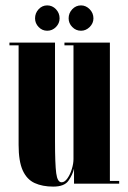

<svg xmlns="http://www.w3.org/2000/svg" viewBox="-20 -681 474 712"><path d="M177.5 11Q137.5 11 108.5 -2.2Q79.5 -15.5 64.2 -49.2Q49 -83 49 -144V-513H15V-523H184V-158.5Q184 -72 188.5 -38.5Q193 -5 208.5 -5Q220 -5 230.2 -19.8Q240.5 -34.5 246.5 -54.5Q252.5 -74.5 252.5 -91V-513H219V-523H387.5V-10H422V0H254.5V-55.5Q249 -32.5 233.8 -10.8Q218.5 11 177.5 11ZM280.5 -567Q261.5 -567 248 -580.8Q234.5 -594.5 234.5 -613Q234.5 -632.5 248 -646.8Q261.5 -661 280.5 -661Q298.5 -661 312.5 -646.8Q326.5 -632.5 326.5 -613Q326.5 -594.5 312.5 -580.8Q298.5 -567 280.5 -567ZM155 -567Q136.5 -567 123.2 -580.8Q110 -594.5 110 -613Q110 -632.5 123.2 -646.8Q136.5 -661 155 -661Q174 -661 187.5 -646.8Q201 -632.5 201 -613Q201 -594.5 187.5 -580.8Q174 -567 155 -567Z"/></svg>

Font: Imbue 100pt ExtraBold
Style: Regular
Weight: 800
Designer: Tyler Finck
Foundry: Etcetera Type Company
Version: Version 1.102; ttfautohint (v1.8.3)